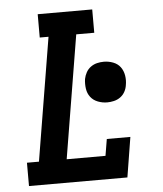

<svg xmlns="http://www.w3.org/2000/svg" viewBox="-53 -781 705 828"><g transform="rotate(-5 300.0 -367.5)"><path d="M39 0V-101H91L179 -634H141V-735H377V-634H299L211 -101H379L391 -173H493L465 0ZM407 -330Q386 -330 366.5 -337.5Q347 -345 335 -360.5Q323 -376 320 -397Q317 -418 320 -439Q323 -454 330.5 -467.5Q338 -481 350.5 -490Q363 -499 377.5 -502.5Q392 -506 407 -506Q428 -506 447.5 -498.5Q467 -491 478.5 -475.5Q490 -460 493.5 -439Q497 -418 493 -397Q491 -382 483.5 -368.5Q476 -355 463.5 -346Q451 -337 436 -333.5Q421 -330 407 -330Z"/></g></svg>

Font: Iosevka Slab Extended
Style: Bold Italic
Weight: 700
Width: 7
Italic angle: -9°
Monospace: yes
Designer: Belleve Invis
Foundry: Belleve Invis
Version: Version 11.1.0; ttfautohint (v1.8.3)